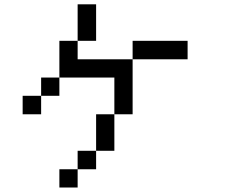

<svg xmlns="http://www.w3.org/2000/svg" viewBox="-20 -712 1040 873"><path d="M83 -192.4V-276.4H167V-192.4ZM417 -26.4V-192.4H500V-26.4ZM417 -26.4V57.6H333V-26.4ZM333 57.6V140.6H250V57.6ZM500 -192.4V-359.4H250V-276.4H167V-359.4H250V-526.4H333V-442.4H583V-192.4ZM583 -442.4V-526.4H833V-442.4ZM333 -526.4V-692.4H417V-526.4Z"/></svg>

Font: KH Dot Kodenmachou 12
Style: Regular
Weight: 400
Designer: Original version for X68000 by Keitarou Hiraki (http://hp.vector.co.jp/authors/VA000874/) / TrueType conversion by Homem
Version: Version 1.00.20150527